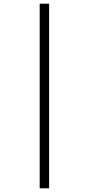

<svg xmlns="http://www.w3.org/2000/svg" viewBox="-20 -780 482 1040"><path d="M195 240V-760H246V240Z"/></svg>

Font: Noto Serif Khmer ExtraCondensed
Style: Regular
Weight: 400
Width: 2
Designer: Danh Hong and the Monotype Design Team
Foundry: Monotype Imaging Inc.
Version: Version 2.004